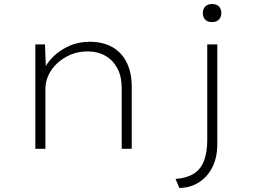

<svg xmlns="http://www.w3.org/2000/svg" viewBox="-20 -741 1258 956"><path d="M156 0V-520H204L209 -388L197 -389Q211 -425 243.5 -457.5Q276 -490 323 -511.5Q370 -533 426 -533Q494 -533 541 -505.5Q588 -478 612 -427.5Q636 -377 636 -309V0H586V-303Q586 -360 564.5 -400.5Q543 -441 505 -463Q467 -485 415 -485Q369 -485 331 -468.5Q293 -452 264.5 -425.5Q236 -399 221 -366Q206 -333 206 -299V0H182Q178 0 172.5 0Q167 0 156 0ZM873 195 854 150Q909 146 944.5 124Q980 102 996 59Q1012 16 1012 -45V-520H1062V-25Q1062 43 1037.5 91.5Q1013 140 970.5 167Q928 194 873 195ZM1036 -631Q1014 -631 1002 -643Q990 -655 990 -676Q990 -696 1002 -708.5Q1014 -721 1036 -721Q1058 -721 1070 -709Q1082 -697 1082 -676Q1082 -656 1070 -643.5Q1058 -631 1036 -631Z"/></svg>

Font: Lexend Giga ExtraLight
Style: Regular
Weight: 250
Version: Version 1.007